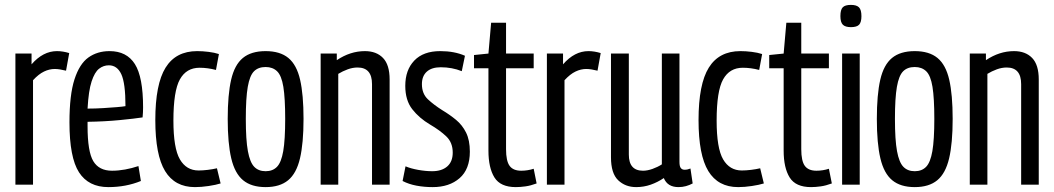

<svg xmlns="http://www.w3.org/2000/svg" viewBox="-20 -755 4310 785"><path d="M109 -536V-492Q156 -546 213 -546Q225 -546 237.5 -544Q250 -542 263 -538L250 -466Q238 -469 226 -471Q214 -473 204 -473Q182 -473 160 -462.5Q138 -452 115 -427V0H43V-536Z M423 10Q342 10 303 -50.5Q264 -111 264 -255Q264 -367 284.5 -430.5Q305 -494 341.5 -520Q378 -546 428 -546Q498 -546 531.5 -493Q565 -440 565 -316Q565 -310 564.5 -296Q564 -282 563 -275Q531 -270 469.5 -264Q408 -258 338 -257Q338 -250 338 -239Q338 -135 361.5 -96Q385 -57 438 -57Q464 -57 491.5 -62Q519 -67 546 -76L556 -15Q495 10 423 10ZM338 -311Q370 -311 402 -313Q434 -315 458 -317Q482 -319 493 -321Q493 -415 476 -451.5Q459 -488 425 -488Q403 -488 385 -474Q367 -460 354.5 -422Q342 -384 338 -311Z M615 -264Q615 -411 657 -478.5Q699 -546 786 -546Q808 -546 832.5 -543Q857 -540 875 -534L863 -469Q829 -478 796 -478Q742 -478 715.5 -430.5Q689 -383 689 -262Q689 -149 715.5 -103.5Q742 -58 792 -58Q809 -58 829.5 -60.5Q850 -63 867 -67L882 -5Q863 1 833 5.5Q803 10 777 10Q695 10 655 -55.5Q615 -121 615 -264Z M911 -269Q911 -368 925 -429Q939 -490 973 -518Q1007 -546 1066 -546Q1125 -546 1159 -518Q1193 -490 1207 -429Q1221 -368 1221 -269Q1221 -169 1206.5 -107.5Q1192 -46 1158 -18Q1124 10 1066 10Q1008 10 974 -18Q940 -46 925.5 -107.5Q911 -169 911 -269ZM985 -269Q985 -183 993.5 -137Q1002 -91 1019.5 -73Q1037 -55 1066 -55Q1095 -55 1112.5 -73Q1130 -91 1138 -137Q1146 -183 1146 -269Q1146 -354 1138.5 -400Q1131 -446 1113 -463.5Q1095 -481 1066 -481Q1036 -481 1018.5 -463.5Q1001 -446 993 -400Q985 -354 985 -269Z M1291 0V-536H1357V-509Q1412 -546 1472 -546Q1519 -546 1546 -518Q1573 -490 1573 -430V0H1501V-411Q1501 -479 1442 -479Q1422 -479 1401.5 -471.5Q1381 -464 1363 -453V0Z M1626 -15 1638 -75Q1659 -66 1689.5 -60.5Q1720 -55 1747 -55Q1786 -55 1808.5 -74.5Q1831 -94 1831 -131Q1831 -172 1805 -197Q1779 -222 1738 -246Q1694 -272 1665.5 -308.5Q1637 -345 1637 -404Q1637 -469 1674 -507.5Q1711 -546 1780 -546Q1838 -546 1881 -527L1868 -464Q1848 -472 1826.5 -476Q1805 -480 1782 -480Q1745 -480 1725 -462Q1705 -444 1705 -411Q1705 -372 1729.5 -349Q1754 -326 1789 -304Q1819 -286 1844.5 -265Q1870 -244 1885.5 -213Q1901 -182 1901 -135Q1901 -63 1859 -26.5Q1817 10 1749 10Q1714 10 1682.5 4Q1651 -2 1626 -15Z M2089 10Q2026 10 2001.5 -29.5Q1977 -69 1977 -139V-476H1918V-530L1977 -536L1988 -662H2049V-536H2162V-476H2049V-145Q2049 -97 2063.5 -77Q2078 -57 2111 -57Q2137 -57 2162 -65L2174 -5Q2150 4 2128.5 7Q2107 10 2089 10Z M2282 -536V-492Q2329 -546 2386 -546Q2398 -546 2410.5 -544Q2423 -542 2436 -538L2423 -466Q2411 -469 2399 -471Q2387 -473 2377 -473Q2355 -473 2333 -462.5Q2311 -452 2288 -427V0H2216V-536Z M2581 10Q2537 10 2507.5 -18Q2478 -46 2478 -112V-536H2551V-123Q2551 -57 2609 -57Q2627 -57 2648 -64.5Q2669 -72 2686 -83V-536H2758V-93Q2758 -75 2763.5 -68Q2769 -61 2779 -61Q2791 -61 2803 -66L2812 -5Q2799 2 2784.5 6Q2770 10 2754 10Q2709 10 2694 -27Q2669 -10 2640.5 0Q2612 10 2581 10Z M2836 -264Q2836 -411 2878 -478.5Q2920 -546 3007 -546Q3029 -546 3053.5 -543Q3078 -540 3096 -534L3084 -469Q3050 -478 3017 -478Q2963 -478 2936.5 -430.5Q2910 -383 2910 -262Q2910 -149 2936.5 -103.5Q2963 -58 3013 -58Q3030 -58 3050.5 -60.5Q3071 -63 3088 -67L3103 -5Q3084 1 3054 5.5Q3024 10 2998 10Q2916 10 2876 -55.5Q2836 -121 2836 -264Z M3296 10Q3233 10 3208.5 -29.5Q3184 -69 3184 -139V-476H3125V-530L3184 -536L3195 -662H3256V-536H3369V-476H3256V-145Q3256 -97 3270.5 -77Q3285 -57 3318 -57Q3344 -57 3369 -65L3381 -5Q3357 4 3335.5 7Q3314 10 3296 10Z M3459 -644Q3436 -644 3426 -654Q3416 -664 3416 -689Q3416 -715 3425.5 -725Q3435 -735 3459 -735Q3482 -735 3492 -725Q3502 -715 3502 -689Q3502 -664 3492.5 -654Q3483 -644 3459 -644ZM3423 0V-536H3495V0Z M3565 -269Q3565 -368 3579 -429Q3593 -490 3627 -518Q3661 -546 3720 -546Q3779 -546 3813 -518Q3847 -490 3861 -429Q3875 -368 3875 -269Q3875 -169 3860.5 -107.5Q3846 -46 3812 -18Q3778 10 3720 10Q3662 10 3628 -18Q3594 -46 3579.5 -107.5Q3565 -169 3565 -269ZM3639 -269Q3639 -183 3647.5 -137Q3656 -91 3673.5 -73Q3691 -55 3720 -55Q3749 -55 3766.5 -73Q3784 -91 3792 -137Q3800 -183 3800 -269Q3800 -354 3792.5 -400Q3785 -446 3767 -463.5Q3749 -481 3720 -481Q3690 -481 3672.5 -463.5Q3655 -446 3647 -400Q3639 -354 3639 -269Z M3945 0V-536H4011V-509Q4066 -546 4126 -546Q4173 -546 4200 -518Q4227 -490 4227 -430V0H4155V-411Q4155 -479 4096 -479Q4076 -479 4055.5 -471.5Q4035 -464 4017 -453V0Z"/></svg>

Font: Georama Condensed
Style: Regular
Weight: 400
Width: 3
Designer: Jean-Baptiste Levee
Foundry: Production Type
Version: Version 1.000